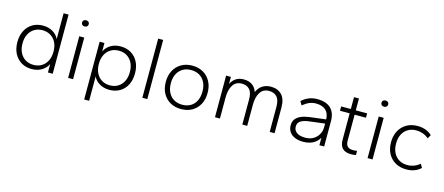

<svg xmlns="http://www.w3.org/2000/svg" viewBox="-54 -1290 4839 2094"><g transform="rotate(15 2365.5 -243.0)"><path d="M284 10Q218 10 167.5 -20Q117 -50 88 -105Q59 -160 59 -235Q59 -310 88 -365Q117 -420 167.5 -450Q218 -480 284 -480Q347 -480 395 -452Q443 -424 465 -376V-668H521V0H467V-96Q445 -48 397 -19Q349 10 284 10ZM292 -39Q343 -39 382.5 -62.5Q422 -86 444.5 -130Q467 -174 467 -235Q467 -296 444.5 -339.5Q422 -383 382.5 -406.5Q343 -430 292 -430Q241 -430 201.5 -406.5Q162 -383 139.5 -339.5Q117 -296 117 -235Q117 -174 139.5 -130Q162 -86 201.5 -62.5Q241 -39 292 -39Z M695 0V-470H751V0ZM723 -588Q706 -588 695.5 -597.5Q685 -607 685 -623Q685 -639 695.5 -648.5Q706 -658 723 -658Q740 -658 750.5 -648.5Q761 -639 761 -623Q761 -607 750.5 -597.5Q740 -588 723 -588Z M925 182V-470H979V-374Q1001 -422 1049 -451Q1097 -480 1162 -480Q1228 -480 1279 -450Q1330 -420 1358.5 -365Q1387 -310 1387 -235Q1387 -160 1358.5 -105Q1330 -50 1279 -20Q1228 10 1162 10Q1099 10 1051 -18Q1003 -46 981 -93V182ZM1154 -39Q1206 -39 1245 -62.5Q1284 -86 1306.5 -130Q1329 -174 1329 -235Q1329 -296 1306.5 -339.5Q1284 -383 1245 -406.5Q1206 -430 1154 -430Q1103 -430 1063.5 -406.5Q1024 -383 1001.5 -339.5Q979 -296 979 -235Q979 -174 1001.5 -130Q1024 -86 1063.5 -62.5Q1103 -39 1154 -39Z M1533 0V-668H1589V0Z M1971 10Q1901 10 1848 -20Q1795 -50 1765 -105Q1735 -160 1735 -235Q1735 -309 1765 -364Q1795 -419 1848 -449.5Q1901 -480 1971 -480Q2041 -480 2094 -449.5Q2147 -419 2177 -364Q2207 -309 2207 -235Q2207 -160 2177 -105Q2147 -50 2094 -20Q2041 10 1971 10ZM1971 -39Q2025 -39 2065 -62.5Q2105 -86 2127 -130Q2149 -174 2149 -235Q2149 -296 2126.5 -339.5Q2104 -383 2064 -406.5Q2024 -430 1971 -430Q1917 -430 1877 -406.5Q1837 -383 1814.5 -339.5Q1792 -296 1792 -235Q1792 -174 1814.5 -130Q1837 -86 1877 -62.5Q1917 -39 1971 -39Z M2353 0V-470H2407V-390Q2427 -432 2463 -456Q2499 -480 2552 -480Q2610 -480 2648 -452.5Q2686 -425 2701 -377Q2723 -429 2764 -454.5Q2805 -480 2858 -480Q2934 -480 2980 -433.5Q3026 -387 3026 -287V0H2971V-283Q2971 -361 2939 -395.5Q2907 -430 2850 -430Q2784 -430 2750.5 -378Q2717 -326 2717 -238V0H2662V-283Q2662 -361 2630.5 -395.5Q2599 -430 2542 -430Q2476 -430 2442.5 -378Q2409 -326 2409 -238V0Z M3351 10Q3295 10 3255 -7Q3215 -24 3194 -55.5Q3173 -87 3173 -129Q3173 -172 3194.5 -200Q3216 -228 3256 -245Q3296 -262 3351 -269L3531 -291Q3528 -362 3488.5 -396Q3449 -430 3380 -430Q3341 -430 3306 -415.5Q3271 -401 3232 -369L3207 -411Q3239 -442 3283.5 -461Q3328 -480 3380 -480Q3483 -480 3534.5 -430Q3586 -380 3586 -286V0H3532V-84Q3505 -37 3458 -13.5Q3411 10 3351 10ZM3359 -39Q3415 -39 3453 -62.5Q3491 -86 3511 -123Q3531 -160 3531 -199V-244L3362 -223Q3299 -216 3264.5 -195Q3230 -174 3230 -130Q3230 -88 3264 -63.5Q3298 -39 3359 -39Z M3889 6Q3826 6 3793.5 -25.5Q3761 -57 3761 -124V-421H3652V-470H3761V-604H3817V-470H3945V-421H3817V-127Q3817 -83 3837.5 -63Q3858 -43 3897 -43Q3909 -43 3923 -44Q3937 -45 3945 -47V-1Q3936 3 3920 4.5Q3904 6 3889 6Z M4076 0V-470H4132V0ZM4104 -588Q4087 -588 4076.5 -597.5Q4066 -607 4066 -623Q4066 -639 4076.5 -648.5Q4087 -658 4104 -658Q4121 -658 4131.5 -648.5Q4142 -639 4142 -623Q4142 -607 4131.5 -597.5Q4121 -588 4104 -588Z M4514 10Q4444 10 4391 -20Q4338 -50 4308 -105Q4278 -160 4278 -235Q4278 -309 4308 -364Q4338 -419 4391 -449.5Q4444 -480 4514 -480Q4565 -480 4606 -464.5Q4647 -449 4677 -420L4653 -378Q4622 -405 4586.5 -417.5Q4551 -430 4514 -430Q4460 -430 4420 -406.5Q4380 -383 4357.5 -339.5Q4335 -296 4335 -235Q4335 -174 4357.5 -130Q4380 -86 4420 -62.5Q4460 -39 4514 -39Q4551 -39 4586.5 -52Q4622 -65 4653 -91L4677 -50Q4647 -21 4606 -5.5Q4565 10 4514 10Z"/></g></svg>

Font: Gantari Light
Style: Regular
Weight: 300
Designer: Anugrah Pasau
Foundry: Lafontype
Version: Version 1.000; ttfautohint (v1.8.3)